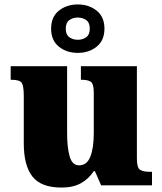

<svg xmlns="http://www.w3.org/2000/svg" viewBox="-20 -834 731 864"><path d="M257 10Q165 10 126 -39.5Q87 -89 87 -189V-402Q87 -445 78.5 -460Q70 -475 32 -475H28V-536H282V-234Q282 -170 293.5 -130Q305 -90 336 -90Q371 -90 386.5 -129Q402 -168 402 -235V-417Q402 -458 388 -466.5Q374 -475 348 -475H344V-536H596V-121Q596 -78 611 -69.5Q626 -61 652 -61H664V0H435L407 -64H402Q380 -30 345 -10Q310 10 257 10ZM330 -596Q280 -596 245 -624Q210 -652 210 -705Q210 -758 245 -786Q280 -814 330 -814Q380 -814 415 -786Q450 -758 450 -705Q450 -652 415 -624Q380 -596 330 -596ZM330 -655Q352 -655 368 -666.5Q384 -678 384 -705Q384 -732 368 -743.5Q352 -755 330 -755Q308 -755 292 -743.5Q276 -732 276 -705Q276 -678 292 -666.5Q308 -655 330 -655Z"/></svg>

Font: Noto Serif Ethiopic Black
Style: Regular
Weight: 900
Designer: Monotype Design Team
Foundry: Monotype Imaging Inc.
Version: Version 2.102; ttfautohint (v1.8.4.7-5d5b)